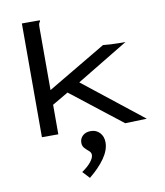

<svg xmlns="http://www.w3.org/2000/svg" viewBox="-100 -747 949 1107"><g transform="rotate(-10 375.0 -193.5)"><path d="M294 -228 200 -173V0H104V-666H209V-659Q203 -653 201.5 -645.5Q200 -638 200 -622V-259L543 -462Q561 -460 588 -458.5Q615 -457 635 -457H674L371 -274L718 0L591 4ZM336 279 298 238Q332 215 351 191.5Q370 168 370 150Q370 136 358 126Q346 116 334 103.5Q322 91 322 71Q322 47 339.5 30.5Q357 14 387 14Q419 14 439.5 36Q460 58 460 93Q460 137 427 184.5Q394 232 336 279Z"/></g></svg>

Font: Inconsolata ExtraExpanded Medium
Style: Regular
Weight: 500
Width: 8
Monospace: yes
Designer: Raph Levien, Cyreal, Brenton Simpson
Foundry: Raph Levien, Cyreal, Google
Version: Version 3.001; ttfautohint (v1.8.2.53-6de2)